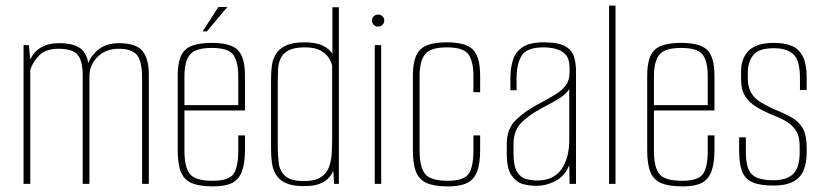

<svg xmlns="http://www.w3.org/2000/svg" viewBox="-20 -656 2944 685"><path d="M64 0V-495H83L88 -443Q100 -471 126 -486.5Q152 -502 191 -502Q249 -502 273 -478Q297 -454 296 -408L286 -407Q298 -451 327.5 -476.5Q357 -502 404 -502Q465 -502 488 -474.5Q511 -447 511 -390V0H487V-377Q487 -438 468.5 -460Q450 -482 403 -482Q359 -482 330 -455Q301 -428 299 -388V0H275V-387Q275 -439 257 -460.5Q239 -482 189 -482Q144 -482 121 -459.5Q98 -437 88 -407V0Z M741 9Q692 9 664.5 -2.5Q637 -14 625.5 -42Q614 -70 614 -121V-385Q614 -453 640.5 -478Q667 -503 735 -503Q802 -503 828 -478Q854 -453 854 -385V-262H638V-119Q638 -59 657.5 -35Q677 -11 739 -11Q794 -11 812 -34Q830 -57 830 -119V-173H854V-122Q854 -73 843 -44Q832 -15 807.5 -3Q783 9 741 9ZM638 -281H830V-384Q830 -437 812 -461Q794 -485 735 -485Q677 -485 657.5 -461Q638 -437 638 -384ZM703 -544 759 -631H791L718 -544Z M1064 8Q1023 8 999.5 -3Q976 -14 964.5 -33Q953 -52 950 -76Q947 -100 947 -125V-375Q947 -399 950 -422Q953 -445 964.5 -463.5Q976 -482 1000 -493.5Q1024 -505 1066 -505Q1107 -505 1131 -493.5Q1155 -482 1166 -464V-630H1189V0H1172L1169 -47Q1163 -32 1151 -19.5Q1139 -7 1118.5 0.5Q1098 8 1064 8ZM1065 -10Q1104 -10 1125 -24Q1146 -38 1154 -60.5Q1162 -83 1163.5 -109.5Q1165 -136 1165 -160V-422Q1162 -435 1152.5 -450Q1143 -465 1123 -476Q1103 -487 1068 -487Q1030 -487 1010 -476.5Q990 -466 981.5 -448Q973 -430 972 -408.5Q971 -387 971 -365V-131Q971 -102 974.5 -74Q978 -46 997.5 -28Q1017 -10 1065 -10Z M1317 0V-495H1340V0ZM1329 -561Q1320 -561 1313.5 -567.5Q1307 -574 1307 -583Q1307 -592 1313.5 -598Q1320 -604 1329 -604Q1338 -604 1344.5 -598Q1351 -592 1351 -583Q1351 -574 1344.5 -567.5Q1338 -561 1329 -561Z M1579 9Q1531 9 1503.5 -2.5Q1476 -14 1464.5 -42Q1453 -70 1453 -121V-384Q1453 -454 1479.5 -479.5Q1506 -505 1574 -505Q1641 -505 1667 -479.5Q1693 -454 1693 -385V-327H1669V-384Q1669 -438 1651 -462.5Q1633 -487 1574 -487Q1516 -487 1496.5 -462.5Q1477 -438 1477 -384V-120Q1477 -60 1496.5 -35.5Q1516 -11 1578 -11Q1633 -11 1651 -34.5Q1669 -58 1669 -120V-173H1693V-121Q1693 -72 1682 -43.5Q1671 -15 1646 -3Q1621 9 1579 9Z M1892 7Q1871 7 1847 1Q1823 -5 1805.5 -29.5Q1788 -54 1788 -108V-143Q1788 -196 1820 -227.5Q1852 -259 1901 -285Q1937 -304 1961.5 -319Q1986 -334 1999 -352Q2012 -370 2012 -397V-414Q2012 -445 1998.5 -460.5Q1985 -476 1963.5 -481.5Q1942 -487 1919 -487Q1860 -487 1841.5 -458Q1823 -429 1823 -376V-334H1801V-378Q1801 -415 1810.5 -443.5Q1820 -472 1845.5 -488.5Q1871 -505 1919 -505Q1972 -505 1996.5 -491Q2021 -477 2028 -453.5Q2035 -430 2035 -403V0H2012L2011 -67Q1996 -29 1963 -11Q1930 7 1892 7ZM1896 -12Q1955 -12 1983 -52Q2011 -92 2011 -157V-338Q1997 -317 1967.5 -300Q1938 -283 1907 -267Q1862 -242 1837 -215Q1812 -188 1812 -140V-110Q1812 -62 1825.5 -41.5Q1839 -21 1859 -16.5Q1879 -12 1896 -12Z M2153 0V-636H2176V0Z M2416 9Q2367 9 2339.5 -2.5Q2312 -14 2300.5 -42Q2289 -70 2289 -121V-385Q2289 -453 2315.5 -478Q2342 -503 2410 -503Q2477 -503 2503 -478Q2529 -453 2529 -385V-262H2313V-119Q2313 -59 2332.5 -35Q2352 -11 2414 -11Q2469 -11 2487 -34Q2505 -57 2505 -119V-173H2529V-122Q2529 -73 2518 -44Q2507 -15 2482.5 -3Q2458 9 2416 9ZM2313 -281H2505V-384Q2505 -437 2487 -461Q2469 -485 2410 -485Q2352 -485 2332.5 -461Q2313 -437 2313 -384Z M2739 6Q2692 6 2665 -5.5Q2638 -17 2627.5 -44.5Q2617 -72 2617 -119V-166H2641V-113Q2641 -55 2662.5 -34Q2684 -13 2739 -13Q2787 -13 2810 -35.5Q2833 -58 2833 -113V-134Q2833 -156 2827 -175Q2821 -194 2801.5 -211Q2782 -228 2743 -243Q2706 -258 2679.5 -274Q2653 -290 2638.5 -313Q2624 -336 2624 -372V-403Q2624 -448 2651.5 -475.5Q2679 -503 2741 -503Q2781 -503 2806.5 -491.5Q2832 -480 2845 -453Q2858 -426 2858 -381V-335H2834V-378Q2834 -440 2811 -462Q2788 -484 2741 -484Q2686 -484 2667 -459Q2648 -434 2648 -397V-377Q2648 -346 2659.5 -325.5Q2671 -305 2695 -290.5Q2719 -276 2757 -260Q2788 -247 2810.5 -233Q2833 -219 2845.5 -195.5Q2858 -172 2858 -129V-112Q2858 -75 2847 -48.5Q2836 -22 2810 -8Q2784 6 2739 6Z"/></svg>

Font: Alumni Sans Thin
Style: Regular
Weight: 100
Designer: Robert E. Leuschke
Foundry: Robert E. Leuschke
Version: Version 1.018